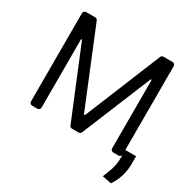

<svg xmlns="http://www.w3.org/2000/svg" viewBox="-197 -915 1282 1292"><g transform="rotate(30 444.5 -269.5)"><path d="M88.1 -21V-706.7Q88.1 -715.2 94.1 -721.2Q100.1 -727.3 108.7 -727.3H179.3Q185.4 -727.3 190.7 -723.7Q196 -720.2 198.5 -714.5L440.3 -123.6H448.9L690.7 -714.5Q693.2 -720.5 698.3 -723.9Q703.5 -727.3 709.9 -727.3H780.2Q789.1 -727.3 795.1 -721.2Q801.1 -715.2 801.1 -706.7V-21Q801.1 -12.1 795.1 -6Q789.1 0 780.2 0H739.3Q730.8 0 724.8 -6Q718.8 -12.1 718.8 -21V-552.6H711.6L489.7 -12.8Q487.2 -7.1 481.9 -3.6Q476.6 0 470.5 0H418.7Q412.3 0 407.1 -3.6Q402 -7.1 399.5 -12.8L177.6 -552.6H170.5V-21Q170.5 -12.1 164.4 -6Q158.4 0 149.5 0H108.7Q100.1 0 94.1 -6Q88.1 -12.1 88.1 -21ZM884.9 -55.4V11.4Q884.2 42.6 878.2 72.4Q872.2 102.3 860.1 131Q848 159.8 829.5 187.5L758.5 173.3Q770.6 144.9 780.2 118.4Q789.8 92 795.5 65.9Q801.1 39.8 801.1 12.8V-55.4Z"/></g></svg>

Font: DeltaSans
Style: Regular
Weight: 400
Designer: Rasmus Andersson
Foundry: rsms
Version: Version 3.012